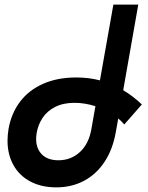

<svg xmlns="http://www.w3.org/2000/svg" viewBox="-20 -791 640 829"><path d="M577 -771 512 -401.5Q554 -376.5 592.5 -340L516.5 -253.5Q507 -265.5 490.5 -279.5L480 -220.5Q467 -146.5 431.8 -92.8Q396.5 -39 343 -10.5Q289.5 18 223 18Q159 18 111.2 -7.2Q63.5 -32.5 38 -78.2Q12.5 -124 12.5 -183.5Q12.5 -208 17 -235Q29 -302 66.5 -351.8Q104 -401.5 165.8 -429Q227.5 -456.5 309 -456.5Q363.5 -456.5 411.5 -444L469.5 -771ZM136 -191.5Q136 -149.5 161 -124.2Q186 -99 232 -99Q286.5 -99 325 -134.5Q363.5 -170 374.5 -233.5L392 -332.5Q346 -347 301.5 -347Q253 -347 218.5 -329.5Q184 -312 164.5 -283Q145 -254 138.5 -218Q136 -203 136 -191.5Z"/></svg>

Font: JuliaMono BoldItalic
Style: Regular
Weight: 700
Italic angle: -9°
Monospace: yes
Designer: cormullion
Foundry: corm
Version: Version 0.049; ttfautohint (v1.8.4)